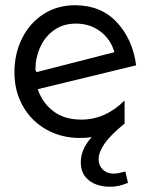

<svg xmlns="http://www.w3.org/2000/svg" viewBox="-20 -515 573 732"><path d="M290 -59Q226 -59 184 -90.5Q142 -122 124 -175L499 -266Q486 -365 425.5 -430Q365 -495 266 -495Q198 -495 145.5 -461Q93 -427 64 -368.5Q35 -310 35 -239Q35 -167 67.5 -110Q100 -53 157 -21Q214 11 285 11Q336 11 379.5 -4Q423 -19 455 -44V-132Q382 -59 290 -59ZM269 -425Q324 -425 363.5 -394.5Q403 -364 416 -316L119 -240L115 -249Q115 -294 133 -334.5Q151 -375 186 -400Q221 -425 269 -425ZM414 147Q388 147 372 131.5Q356 116 356 92Q356 66 378 33.5Q400 1 455 -44L337 0Q288 49 288 104Q288 148 319 172.5Q350 197 400 197Q434 197 468 182L458 139Q428 147 414 147Z"/></svg>

Font: Geom Light
Style: Regular
Weight: 300
Version: Version 1.102